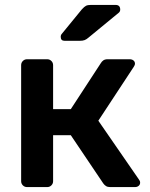

<svg xmlns="http://www.w3.org/2000/svg" viewBox="-20 -761 611 781"><path d="M90 0Q80 0 73 -7Q66 -14 66 -24V-496Q66 -506 73 -513Q80 -520 90 -520H172Q182 -520 189 -513Q196 -506 196 -496V-317H268L390 -504Q394 -511 400.5 -515.5Q407 -520 418 -520H507Q517 -520 523 -515Q529 -510 529 -502Q529 -499 527.5 -495.5Q526 -492 524 -489L380 -270L545 -31Q550 -25 550 -18Q550 -10 544 -5Q538 0 529 0H428Q418 0 411.5 -4Q405 -8 400 -15L268 -211H196V-24Q196 -14 189 -7Q182 0 172 0ZM243 -595Q227 -595 227 -611Q227 -619 232 -624L313 -723Q323 -734 330 -737.5Q337 -741 350 -741H450Q469 -741 469 -722Q469 -715 464 -710L340 -608Q332 -601 324.5 -598Q317 -595 304 -595Z"/></svg>

Font: Rubik Light Medium
Style: Regular
Weight: 500
Version: Version 2.104